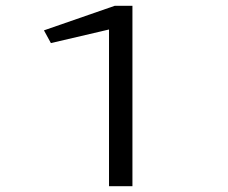

<svg xmlns="http://www.w3.org/2000/svg" viewBox="-20 -644 790 664"><path d="M357 0V-542L156 -495L132 -539L377 -624H438V0Z"/></svg>

Font: Inconsolata ExtraExpanded Thin
Style: Regular
Weight: 100
Width: 8
Monospace: yes
Designer: Raph Levien, Cyreal, Brenton Simpson
Foundry: Raph Levien, Cyreal, Google
Version: Version 3.100; ttfautohint (v1.8.4.7-5d5b)